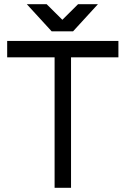

<svg xmlns="http://www.w3.org/2000/svg" viewBox="-20 -895 598 915"><path d="M107.7 -875 226.2 -745.7H328.2L446.7 -875H352L277.2 -800.7L202.3 -875ZM14.2 -700V-621.7H240.2V0H318.5V-621.7H544.3V-700Z"/></svg>

Font: Unageo Variable
Style: Regular
Weight: 300
Designer: Richard Sepsi
Foundry: Richard Sepsi
Version: Version 2.200